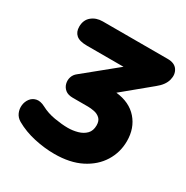

<svg xmlns="http://www.w3.org/2000/svg" viewBox="-164 -841 957 989"><g transform="rotate(30 314.0 -347.0)"><path d="M291 11Q233 11 171.5 -2.5Q110 -16 59 -45Q37 -58 28 -79Q19 -100 21.5 -122.5Q24 -145 37 -162.5Q50 -180 72 -185Q94 -190 123 -175Q160 -155 205 -147.5Q250 -140 284 -140Q314 -140 342.5 -148Q371 -156 389 -174.5Q407 -193 407 -225Q407 -252 392.5 -265.5Q378 -279 357.5 -283Q337 -287 320 -287H230Q201 -287 185 -300Q169 -313 164 -332.5Q159 -352 165 -371Q171 -390 188 -403L376 -556H158Q114 -556 94.5 -573Q75 -590 75 -621Q75 -661 101.5 -683Q128 -705 167 -705H553Q594 -705 611 -680Q628 -655 619 -620Q610 -585 571 -554L411 -422Q493 -413 538 -361.5Q583 -310 583 -233Q583 -166 548.5 -110.5Q514 -55 449 -22Q384 11 291 11Z"/></g></svg>

Font: Nunito Black
Style: Italic
Weight: 900
Italic angle: -9°
Designer: Vernon Adams
Foundry: Vernon Adams
Version: Version 3.601; ttfautohint (v1.8.2.53-6de2)